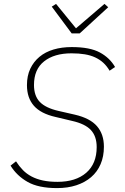

<svg xmlns="http://www.w3.org/2000/svg" viewBox="-20 -951 640 983"><path d="M272 12Q177 12 121.5 -19.5Q66 -51 34 -103L62 -125Q78 -100 97 -80.5Q116 -61 141.5 -47.5Q167 -34 199.5 -27Q232 -20 274 -20Q368 -20 421.5 -66.5Q475 -113 475 -198Q475 -253 445.5 -285Q416 -317 349 -332L265 -352Q189 -369 153.5 -409.5Q118 -450 118 -515Q118 -563 135 -599Q152 -635 182 -660Q212 -685 254 -697.5Q296 -710 347 -710Q440 -710 491 -682.5Q542 -655 569 -608L541 -589Q527 -613 509 -629.5Q491 -646 467.5 -657Q444 -668 414 -673Q384 -678 346 -678Q258 -678 206 -637Q154 -596 154 -516Q154 -460 184 -429Q214 -398 280 -383L363 -364Q441 -346 476.5 -305Q512 -264 512 -200Q512 -150 495 -110.5Q478 -71 446.5 -44Q415 -17 371 -2.5Q327 12 272 12ZM347 -780 245 -917 267 -931 369 -806 515 -931 534 -914 388 -780Z"/></svg>

Font: IBM Plex Mono ExtraLight
Style: Italic
Weight: 200
Italic angle: -9°
Monospace: yes
Designer: Mike Abbink, Paul van der Laan, Pieter van Rosmalen
Foundry: Bold Monday
Version: Version 2.3